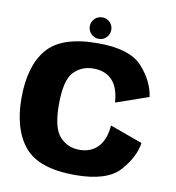

<svg xmlns="http://www.w3.org/2000/svg" viewBox="-81 -789 794 867"><g transform="rotate(10 316.0 -355.0)"><path d="M319.5 6Q467 6 524.2 -58.5Q581.5 -123 591 -188.5L441.5 -242.5Q437.5 -179.5 405.8 -144.5Q374 -109.5 319.5 -109.5Q265.5 -109.5 229.5 -148.5Q193.5 -187.5 193.5 -295Q193.5 -407 229.5 -444.5Q265.5 -482 319.5 -482Q374 -482 405.8 -448.8Q437.5 -415.5 441.5 -347.5L591 -399.5Q581.5 -470 524.2 -534Q467 -598 319.5 -598Q153.5 -598 87.8 -520Q22 -442 22 -295Q22 -151.5 87.8 -72.8Q153.5 6 319.5 6ZM319 -618Q339.5 -618 353.8 -632.5Q368 -647 368 -667.5Q368 -688 353.8 -702.2Q339.5 -716.5 319 -716.5Q298.5 -716.5 284 -702.2Q269.5 -688 269.5 -667.5Q269.5 -647 284 -632.5Q298.5 -618 319 -618Z"/></g></svg>

Font: Anybody UltraCondensed Thin
Style: Bold
Weight: 700
Version: Version 1.111